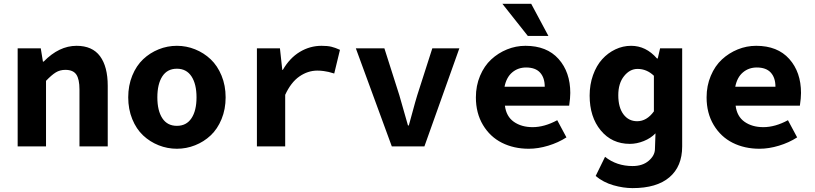

<svg xmlns="http://www.w3.org/2000/svg" viewBox="-20 -761 4237 998"><path d="M71.8 0V-509.8H191.9L203.1 -440.9H207Q287.1 -522.9 377.9 -522.9Q460 -522.9 500 -468.8Q540 -414.6 540 -314.9V0H393.1V-295.9Q393.1 -349.6 376.5 -373.8Q359.9 -397.9 319.8 -397.9Q291.5 -397.9 269.8 -384.5Q248 -371.1 219.2 -340.8V0Z M994.1 -5.9Q948.7 12.2 899.4 12.2Q850.1 12.2 804.7 -5.9Q759.3 -23.9 723.9 -57.1Q688.5 -90.3 667.5 -141.8Q646.5 -193.4 646.5 -254.9Q646.5 -316.4 667.5 -367.9Q688.5 -419.4 723.9 -452.9Q759.3 -486.3 804.7 -504.6Q850.1 -522.9 899.4 -522.9Q948.7 -522.9 994.1 -504.6Q1039.6 -486.3 1075 -452.9Q1110.4 -419.4 1131.6 -367.9Q1152.8 -316.4 1152.8 -254.9Q1152.8 -193.4 1131.6 -141.8Q1110.4 -90.3 1075 -57.1Q1039.6 -23.9 994.1 -5.9ZM1001.5 -254.9Q1001.5 -324.2 975.3 -364Q949.2 -403.8 899.4 -403.8Q849.6 -403.8 823.7 -364Q797.9 -324.2 797.9 -254.9Q797.9 -186 823.7 -146.5Q849.6 -106.9 899.4 -106.9Q949.2 -106.9 975.3 -146.5Q1001.5 -186 1001.5 -254.9Z M1315.4 0V-509.8H1435.1L1447.3 -397.9H1450.2Q1485.8 -459.5 1538.3 -491.2Q1590.8 -522.9 1651.4 -522.9Q1682.1 -522.9 1702.4 -518.1Q1722.7 -513.2 1747.1 -502L1717.3 -378.9Q1695.8 -385.3 1687.7 -387.2Q1679.7 -389.2 1663.3 -391.6Q1647 -394 1629.4 -394Q1580.1 -394 1536.1 -363.5Q1492.2 -333 1462.4 -268.1V0Z M2016.6 0 1829.6 -509.8H1978L2055.7 -266.1Q2057.6 -259.8 2100.6 -108.9H2105Q2108.9 -122.1 2124.3 -179.2Q2139.6 -236.3 2148.9 -266.1L2227.1 -509.8H2367.7L2186 0Z M2723.6 -574.2 2591.3 -741.2H2741.2L2830.6 -574.2ZM2728.5 12.2Q2650.9 12.2 2589.1 -18.8Q2527.3 -49.8 2490.5 -111.3Q2453.6 -172.9 2453.6 -254.9Q2453.6 -315.4 2475.3 -366.9Q2497.1 -418.5 2533.2 -451.9Q2569.3 -485.4 2615.5 -504.2Q2661.6 -522.9 2711.4 -522.9Q2822.3 -522.9 2883.3 -454.6Q2944.3 -386.2 2944.3 -277.8Q2944.3 -251.5 2938.5 -211.9H2604.5Q2611.3 -155.8 2650.9 -127.9Q2690.4 -100.1 2748.5 -100.1Q2810.1 -100.1 2876.5 -136.2L2924.3 -46.9Q2881.8 -19.5 2829.6 -3.7Q2777.3 12.2 2728.5 12.2ZM2602.5 -310.1H2811.5Q2811.5 -356.9 2787.4 -383.5Q2763.2 -410.2 2714.4 -410.2Q2672.9 -410.2 2642.6 -384.8Q2612.3 -359.4 2602.5 -310.1Z M3268.1 216.8Q3220.2 216.8 3168.2 201.9Q3116.2 187 3076.2 153.8L3125 54.2Q3185.5 102.1 3268.1 102.1Q3319.8 102.1 3351.6 75Q3383.3 47.9 3384.3 15.1L3387.2 -67.9Q3362.8 -42.5 3326.2 -27.8Q3289.6 -13.2 3253.9 -13.2Q3160.6 -13.2 3102.8 -83Q3044.9 -152.8 3044.9 -264.2Q3044.9 -321.3 3062.5 -370.6Q3080.1 -419.9 3109.9 -452.9Q3139.6 -485.8 3178.7 -504.4Q3217.8 -522.9 3260.3 -522.9Q3337.9 -522.9 3395 -457H3398.9L3411.1 -509.8H3525.9V0Q3525.9 104 3459.7 160.4Q3393.6 216.8 3268.1 216.8ZM3292 -130.9Q3341.8 -130.9 3378.9 -182.1V-367.2Q3341.8 -402.8 3293.9 -402.8Q3253.9 -402.8 3223.9 -365.5Q3193.8 -328.1 3193.8 -266.1Q3193.8 -202.6 3220.7 -166.7Q3247.6 -130.9 3292 -130.9Z M3927.7 12.2Q3850.1 12.2 3788.3 -18.8Q3726.6 -49.8 3689.7 -111.3Q3652.8 -172.9 3652.8 -254.9Q3652.8 -315.4 3674.6 -366.9Q3696.3 -418.5 3732.4 -451.9Q3768.6 -485.4 3814.7 -504.2Q3860.8 -522.9 3910.6 -522.9Q4021.5 -522.9 4082.5 -454.6Q4143.6 -386.2 4143.6 -277.8Q4143.6 -251.5 4137.7 -211.9H3803.7Q3810.5 -155.8 3850.1 -127.9Q3889.6 -100.1 3947.8 -100.1Q4009.3 -100.1 4075.7 -136.2L4123.5 -46.9Q4081.1 -19.5 4028.8 -3.7Q3976.6 12.2 3927.7 12.2ZM3801.8 -310.1H4010.7Q4010.7 -356.9 3986.6 -383.5Q3962.4 -410.2 3913.6 -410.2Q3872.1 -410.2 3841.8 -384.8Q3811.5 -359.4 3801.8 -310.1Z"/></svg>

Font: Office Code Pro D Bold
Style: Regular
Weight: 700
Designer: Nathan Rutzky & Paul D. Hunt
Foundry: Adobe Systems Incorporated
Version: Version 1.004;PS 001.004;hotconv 1.0.70;makeotf.lib2.5.58329